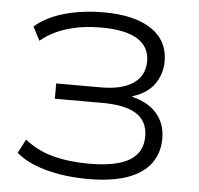

<svg xmlns="http://www.w3.org/2000/svg" viewBox="-52 -766 857 827"><g transform="rotate(5 377.0 -352.5)"><path d="M358 8Q292 8 233 -2Q174 -12 126.5 -31Q79 -50 47 -78L78 -138Q131 -95 200.5 -76.5Q270 -58 356 -58Q474 -58 531 -92Q588 -126 588 -196Q588 -261 539.5 -292.5Q491 -324 390 -324H186V-390H379Q472 -390 520 -424Q568 -458 568 -519Q568 -582 515.5 -614.5Q463 -647 357 -647Q281 -647 214 -627.5Q147 -608 98 -567L67 -626Q100 -655 146.5 -674.5Q193 -694 248.5 -703.5Q304 -713 362 -713Q454 -713 516.5 -690.5Q579 -668 611 -626.5Q643 -585 643 -526Q643 -470 612 -426.5Q581 -383 518 -364V-361Q588 -344 625 -300.5Q662 -257 662 -193Q662 -130 628 -84.5Q594 -39 526.5 -15.5Q459 8 358 8Z"/></g></svg>

Font: Nunito Sans 7pt SemiExpanded Light
Style: Regular
Weight: 300
Width: 6
Designer: Vernon Adams
Foundry: Vernon Adams
Version: Version 3.101;gftools[0.9.27]